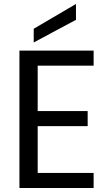

<svg xmlns="http://www.w3.org/2000/svg" viewBox="-20 -948 554 968"><path d="M452 -617H170V-388H422V-312H170V-76H452V0H78V-693H452ZM363 -928V-848L150 -734V-803Z"/></svg>

Font: Parkinsans Light
Style: Regular
Weight: 400
Version: Version 1.000